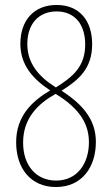

<svg xmlns="http://www.w3.org/2000/svg" viewBox="-20 -743 451 773"><path d="M205 10C310 10 366 -70 366 -172C366 -268 305 -327 228 -378C297 -421 351 -467 351 -565C351 -661 299 -723 208 -723C115 -723 62 -659 62 -567C62 -482 111 -426 182 -379C108 -335 45 -275 45 -170C45 -64 105 10 205 10ZM205 -391C133 -436 90 -490 90 -566C90 -645 134 -697 208 -697C279 -697 323 -647 323 -564C323 -474 272 -433 205 -391ZM206 -16C127 -16 73 -75 73 -169C73 -268 134 -326 204 -365C308 -302 338 -237 338 -170C338 -85 291 -16 206 -16Z"/></svg>

Font: Noto Sans Gurmukhi UI ExtraCondensed Thin
Style: Regular
Weight: 100
Width: 2
Designer: Jelle Bosma - Monotype Design Team
Foundry: Monotype Imaging Inc.
Version: Version 2.004